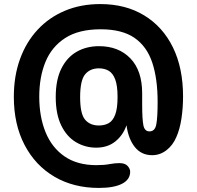

<svg xmlns="http://www.w3.org/2000/svg" viewBox="-20 -726 968 944"><path d="M453 0Q399 0 353.5 -27Q308 -54 281 -109.5Q254 -165 254 -249Q254 -333 281.5 -388.5Q309 -444 357 -471.5Q405 -499 467 -499Q563 -499 621 -439Q679 -379 679 -267V-211Q679 -140 685 -110Q691 -80 715 -80Q742 -80 748.5 -114.5Q755 -149 755 -225Q755 -339 728.5 -418.5Q702 -498 641 -540Q580 -582 475 -582Q367 -582 300.5 -539Q234 -496 203.5 -421.5Q173 -347 173 -251Q173 -152 204 -76Q235 0 297.5 43Q360 86 454 86Q492 86 518 81Q544 76 567 76Q595 76 607.5 90Q620 104 620 118Q620 157 580 177.5Q540 198 466 198Q342 198 248 143Q154 88 101 -13Q48 -114 48 -250Q48 -352 78.5 -436Q109 -520 165.5 -580.5Q222 -641 300 -673.5Q378 -706 473 -706Q598 -706 689.5 -650Q781 -594 830.5 -492.5Q880 -391 880 -252Q880 -195 872 -142.5Q864 -90 847 -52Q830 -12 798.5 12.5Q767 37 728 37Q675 37 643 -3Q611 -43 602 -110Q585 -61 547 -30.5Q509 0 453 0ZM466 -109Q494 -109 514.5 -120.5Q535 -132 546.5 -162.5Q558 -193 558 -249Q558 -305 546.5 -335.5Q535 -366 514.5 -378Q494 -390 466 -390Q423 -390 398.5 -360.5Q374 -331 374 -248Q374 -166 398.5 -137.5Q423 -109 466 -109Z"/></svg>

Font: Madimi One
Style: Regular
Weight: 400
Designer: Taurai Valerie Mtake, Mirko Velimirovic
Foundry: TaVaTake
Version: Version 1.000; ttfautohint (v1.8.4.7-5d5b)